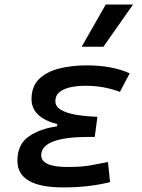

<svg xmlns="http://www.w3.org/2000/svg" viewBox="-20 -815 626 845"><path d="M258.3 9.8Q56.6 9.8 56.6 -107.4Q56.6 -179.2 106 -213.9Q155.3 -248.5 230.5 -258.8L232.4 -268.6Q118.7 -298.3 118.7 -378.9Q118.7 -434.6 151.9 -467Q185.1 -499.5 240.2 -513.4Q295.4 -527.3 360.8 -527.3Q474.1 -527.3 550.8 -492.2L507.8 -410.6Q437.5 -437.5 356 -437.5Q321.3 -437.5 291 -431.2Q260.7 -424.8 242.2 -409.9Q223.6 -395 223.6 -368.7Q223.6 -308.1 408.7 -300.8L397 -212.4H371.6Q161.6 -212.4 161.6 -131.8Q161.6 -80.1 277.8 -80.1Q338.9 -80.1 380.6 -87.6Q422.4 -95.2 455.1 -102.1L464.4 -13.7Q423.3 -2.9 371.3 3.4Q319.3 9.8 258.3 9.8ZM339.4 -609.4 445.3 -794.9H565.4L435.1 -609.4Z"/></svg>

Font: CaskaydiaCove NFP
Style: Italic
Weight: 400
Italic angle: -10°
Designer: Aaron Bell
Foundry: Saja Typeworks
Version: Version 2111.001; VTT 6.35;Nerd Fonts 3.1.1